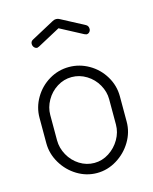

<svg xmlns="http://www.w3.org/2000/svg" viewBox="-108 -769 676 847"><g transform="rotate(-15 230.5 -345.5)"><path d="M123 -598Q121 -597 118 -596Q110 -596 104 -602.5Q98 -609 98 -619Q98 -624 100.5 -628.5Q103 -633 109 -636L213 -692Q221 -697 230 -697Q239 -697 247 -692L351 -637Q362 -631 362 -617Q362 -609 356.5 -603Q351 -597 343 -597Q341 -597 337 -599Q336 -600 334 -600L230 -655L126 -599ZM414 -295V-179Q414 -131 388.5 -88.5Q363 -46 320.5 -20Q278 6 230 6Q182 6 140 -19.5Q98 -45 72.5 -88Q47 -131 47 -179V-295Q47 -343 72 -385.5Q97 -428 139 -453Q181 -478 230 -478Q278 -478 320.5 -453.5Q363 -429 388.5 -386.5Q414 -344 414 -295ZM230 -432Q194 -432 163 -412.5Q132 -393 114 -361Q96 -329 96 -295V-179Q96 -144 114 -111.5Q132 -79 163 -59.5Q194 -40 230 -40Q266 -40 297 -60Q328 -80 346.5 -112Q365 -144 365 -179V-295Q365 -329 347 -361Q329 -393 297.5 -412.5Q266 -432 230 -432Z"/></g></svg>

Font: Dosis
Style: Regular
Weight: 400
Designer: Edgar Tolentino, Pablo Impallari, Igino Marini
Foundry: Edgar Tolentino, Pablo Impallari, Igino Marini
Version: Version 1.007;Glyphs 3.1.1 (3134)